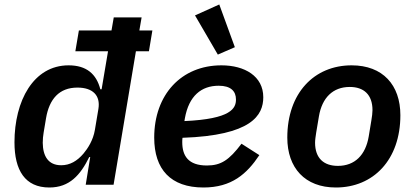

<svg xmlns="http://www.w3.org/2000/svg" viewBox="-20 -817 1840 849"><path d="M359 0H482.2L581 -590.2H638.5L653.8 -682.2H596.2L606.2 -740.1H483L473 -682.2H328.8L313.2 -590.2H457.7L429.3 -422.2H423.7C406.2 -489.7 362.6 -528.1 283.4 -528.1C127.5 -528.1 44 -370.7 44 -187.9C44 -63.6 90.9 12.1 198.2 12.1C287.3 12.1 335.6 -43 374.6 -122.5H378.9ZM169 -185.4C169 -201 170.5 -216.3 172.9 -230.5L183.6 -294.4C197.8 -378.6 241.5 -429.7 322.4 -429.7C389.9 -429.7 425.1 -395.2 415.1 -335.2L399.5 -242.2C392 -197.1 368.3 -160.5 349.1 -137.8C321 -104.8 289.1 -86.3 250.7 -86.3C193.2 -86.3 169.7 -126.8 169 -185.4Z M879.6 12.1C1004.3 12.1 1071.4 -47.9 1126.8 -131L1047.9 -181.5C992.9 -109 957.4 -85.2 894.9 -85.2C812.1 -85.2 785.9 -128.2 785.9 -188.6C785.9 -192.8 785.9 -198.9 786.9 -207.7C1092.7 -218 1144.2 -307.2 1144.2 -387.1C1144.2 -480.1 1062.1 -528.1 959.2 -528.1C781.6 -528.1 661.9 -398.4 661.9 -208.5C661.9 -67.8 735.1 12.1 879.6 12.1ZM795.5 -281.6 797.6 -294.4C815.3 -392.8 870 -437.9 947.1 -437.9C1001.1 -437.9 1023.4 -413.4 1023.4 -377.1C1023.4 -338.4 1002.8 -290.8 795.5 -281.6ZM842.3 -748.9 943.2 -575.6 1018.5 -608.3 949.6 -797.2Z M1465.2 12.1C1631 12.1 1750.4 -110.4 1750.4 -307.5C1750.4 -441.1 1672.9 -528.1 1534.8 -528.1C1369.3 -528.1 1250.4 -405.5 1250.4 -208.5C1250.4 -74.9 1328.1 12.1 1465.2 12.1ZM1373.2 -186.1C1373.2 -198.2 1375.7 -214.5 1378.2 -230.8L1390.3 -302.9C1404.1 -384.6 1451.7 -432.5 1526.6 -432.5C1588.1 -432.5 1627.1 -399.1 1627.1 -329.9C1627.1 -317.8 1625 -301.5 1622.2 -285.2L1610.4 -213.4C1596.6 -131.4 1549 -83.5 1474.1 -83.5C1412.3 -83.5 1373.2 -116.8 1373.2 -186.1Z"/></svg>

Font: Margiela Mono Italic SmBold It
Style: Regular
Weight: 600
Designer: Mike Abbink, Paul van der Laan, Pieter van Rosmalen
Foundry: Bold Monday
Version: Version 2.003 2021